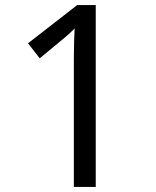

<svg xmlns="http://www.w3.org/2000/svg" viewBox="-20 -734 612 754"><path d="M356 0H270V-499Q270 -540 271 -570.5Q272 -601 273 -622Q266 -615 256.5 -606Q247 -597 235 -587L136 -505L90 -564L283 -714H356Z"/></svg>

Font: malayalam115
Style: Regular
Weight: 400
Designer: Jelle Bosma - Monotype Design Team
Foundry: Monotype Imaging Inc.
Version: Version 2.103